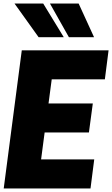

<svg xmlns="http://www.w3.org/2000/svg" viewBox="-20 -1064 633 1084"><path d="M140 -854ZM198 -854 62 -1044H224L340 -854ZM369 -854 262 -1044H424L511 -854ZM491 0H1L103 -780H593L572 -616H272L254 -480H504L482 -316H232L212 -164H512Z"/></svg>

Font: Tanohe Sans ExtraBold
Style: Italic
Weight: 800
Designer: Village Type and Design LLC & Cristiano Sobral
Foundry: Cooper Hewitt Smithsonian Design Museum
Version: Version 1.00;September 29, 2021;FontCreator 13.0.0.2655 64-b